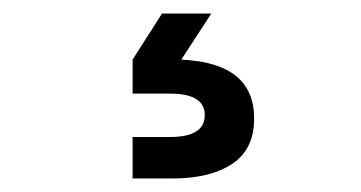

<svg xmlns="http://www.w3.org/2000/svg" viewBox="-20 -51 540 287"><path d="M222.2 -30.8H295.9L251 38.1Q359.9 43 359.9 126Q359.9 172.4 326.9 194.1Q293.9 215.8 237.8 215.8H178.2V153.8H233.9Q286.1 153.8 286.1 121.1Q286.1 88.9 233.9 88.9H178.2V38.1Z"/></svg>

Font: TASA Orbiter Deck Medium
Style: Regular
Weight: 500
Designer: Weizhong Zhang
Version: Version 1.000;Glyphs 3.1.2 (3151)